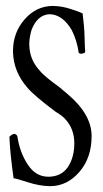

<svg xmlns="http://www.w3.org/2000/svg" viewBox="-20 -656 352 656"><path d="M24.4 -482.9Q24.9 -545.4 64.5 -590.3Q104 -635.3 160.2 -635.7Q190.9 -635.3 220.9 -625.5Q251 -615.7 262.2 -610.4Q268.1 -564 268.8 -533.4Q269.5 -502.9 270 -496.1L271 -481.9Q272 -475.6 265.6 -474.1L256.8 -472.2Q252 -473.1 249 -475.1Q243.2 -517.6 225.1 -553.2Q193.8 -606.4 149.4 -607.4Q107.9 -605.5 87.9 -554.2Q81.1 -530.8 80.1 -511.2V-504.9Q80.1 -453.6 114.7 -416Q123.5 -404.3 143.8 -387.9Q164.1 -371.6 171.9 -366.5Q179.7 -361.3 210 -335.4Q293 -265.6 293 -191.2Q293 -116.7 251.2 -68.6Q209.5 -20.5 152.8 -20H149.4Q114.7 -20.5 74 -33.7Q33.2 -46.9 26.4 -46.9Q14.2 -133.3 12.2 -188.5Q20.5 -197.8 29.3 -198.7Q35.6 -197.3 39.1 -191.4Q47.4 -135.3 75 -93.5Q102.5 -51.8 146 -52.2Q146 -52.2 146.5 -52.2Q189.9 -52.7 212.4 -85.9Q233.9 -119.1 233.9 -166Q233.9 -214.4 205.1 -246.6Q195.8 -258.8 170.4 -273.9Q95.2 -330.1 73.7 -356.4Q26.4 -410.2 24.4 -478Z"/></svg>

Font: AMoshref-Thulth
Style: Regular
Weight: 400
Designer: Ali Moshref
Foundry: Ali Moshref
Version: Version 0.1